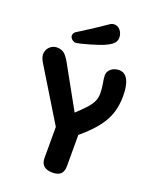

<svg xmlns="http://www.w3.org/2000/svg" viewBox="-174 -1055 923 1158"><g transform="rotate(20 287.5 -476.0)"><path d="M308 8Q234 8 234 -59V-258L26 -599Q8 -630 12.5 -655Q17 -680 35.5 -695.5Q54 -711 78 -711Q111 -711 130.5 -691Q150 -671 175 -623L311 -378Q351 -415 374 -440.5Q397 -466 407 -489Q417 -512 417 -540Q417 -568 411 -602Q405 -636 405 -652Q405 -677 426 -694Q447 -711 477 -711Q513 -711 532.5 -675.5Q552 -640 552 -572Q552 -516 537.5 -467Q523 -418 485.5 -368Q448 -318 378 -259V-59Q378 -25 361.5 -8.5Q345 8 308 8ZM172 -776Q159 -776 147.5 -786.5Q136 -797 136 -810Q136 -818 141 -826Q146 -834 159 -841Q163 -843 181 -854.5Q199 -866 224.5 -882.5Q250 -899 277.5 -917Q305 -935 327 -951Q335 -956 342 -958Q349 -960 355 -960Q379 -960 394.5 -940Q410 -920 410 -894Q410 -875 398 -860.5Q386 -846 358 -832Q341 -823 313.5 -813.5Q286 -804 256.5 -795.5Q227 -787 204 -781.5Q181 -776 172 -776Z"/></g></svg>

Font: Madimi One
Style: Regular
Weight: 400
Designer: Taurai Valerie Mtake, Mirko Velimirovic
Foundry: TaVaTake
Version: Version 1.000; ttfautohint (v1.8.4.7-5d5b)